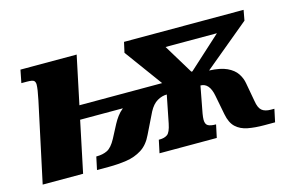

<svg xmlns="http://www.w3.org/2000/svg" viewBox="-73 -708 1359 881"><g transform="rotate(-15 606.5 -268.0)"><path d="M115 -378Q126 -430 126 -451Q126 -462 120 -468.5Q114 -475 85 -475H60L72 -536H339L291 -308H684L553 -487L564 -536H1132L1123 -487L907 -308Q960 -306 991 -291.5Q1022 -277 1037 -254.5Q1052 -232 1056 -207L1072 -119Q1077 -86 1091.5 -73.5Q1106 -61 1135 -61H1151L1138 0H1086Q1043 0 1009 -6.5Q975 -13 953 -33.5Q931 -54 923 -96L905 -189Q893 -252 851 -252L827 -125Q824 -107 824 -96Q824 -75 836 -68Q848 -61 873 -61H874L861 0H589L602 -61H606Q629 -61 643 -71Q657 -81 665 -121L691 -252Q668 -252 645.5 -239Q623 -226 606 -194L558 -96Q538 -53 505.5 -32.5Q473 -12 432.5 -6Q392 0 347 0H292L305 -61H307Q336 -61 357.5 -71.5Q379 -82 399 -119L432 -182Q441 -199 452.5 -214.5Q464 -230 480 -243H277L226 0H34ZM827 -324H832L986 -464H742Z"/></g></svg>

Font: Noto Serif Black
Style: Italic
Weight: 900
Italic angle: -12°
Designer: Monotype Design Team
Foundry: Monotype Imaging Inc.
Version: Version 2.013